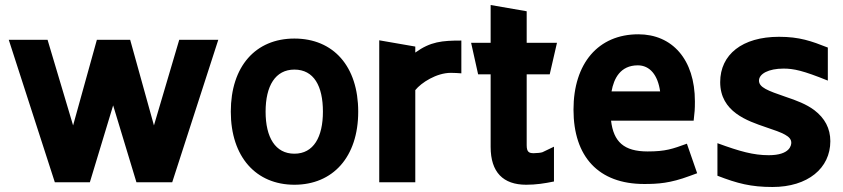

<svg xmlns="http://www.w3.org/2000/svg" viewBox="-20 -728 3367 767"><path d="M525 0H668L852 -569H696L595 -227L500 -569H367L272 -227L170 -569H15L199 0H339L432 -307Z M1156 10C1310 10 1411 -101 1411 -282C1411 -463 1312 -574 1156 -574C1001 -574 902 -463 902 -282C902 -101 1003 10 1156 10ZM1041 -282C1041 -385 1080 -450 1156 -450C1234 -450 1270 -384 1270 -282C1270 -181 1233 -114 1156 -114C1080 -114 1041 -179 1041 -282Z M1495 0H1639V-368C1663 -398 1724 -437 1781 -437C1808 -437 1797 -436 1823 -435V-566C1746 -566 1700 -562 1639 -518V-542L1495 -567Z M2082 10C2121 10 2154 5 2193 -3V-142L2147 -120C2142 -118 2125 -116 2112 -116C2093 -116 2084 -121 2084 -148V-431H2176L2205 -557H2084V-683L1940 -708V-557H1862L1890 -431H1940V-141C1940 -40 1990 10 2082 10Z M2553 7C2609 7 2657 4 2735 -25L2765 -36L2724 -154C2666 -133 2639 -123 2567 -123C2472 -123 2431 -162 2421 -246H2751C2755 -281 2756 -290 2756 -323C2756 -491 2665 -591 2530 -591C2370 -591 2271 -475 2271 -290C2271 -102 2371 7 2553 7ZM2423 -363C2432 -414 2458 -467 2528 -467C2576 -467 2608 -428 2617 -363Z M3066 19C3207 19 3297 -56 3297 -164C3297 -215 3275 -256 3233 -288C3201 -312 3161 -327 3119 -341C3046 -366 3012 -379 3012 -406C3012 -433 3050 -454 3110 -454C3151 -454 3188 -446 3287 -406V-538C3221 -564 3174 -581 3092 -581C2945 -581 2857 -510 2857 -400C2857 -281 2966 -245 3039 -220C3108 -197 3141 -184 3141 -158C3141 -149 3137 -108 3051 -108C2990 -108 2936 -123 2846 -156V-26C2926 5 2980 19 3066 19Z"/></svg>

Font: All Genders v4
Style: Bold
Weight: 700
Designer: Rassam Alawdi
Foundry: Rassam Art
Version: Version 3.100;FEAKit 1.0